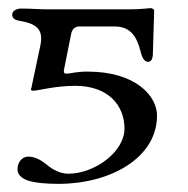

<svg xmlns="http://www.w3.org/2000/svg" viewBox="-20 -425 461 472"><path d="M124 27C250 27 366 -36 366 -141C366 -188 315 -249 195 -249C167 -249 152 -244 145 -244C138 -244 137 -245 137 -252L154 -337C155 -344 158 -360 175 -360H261C300 -360 316 -337 326 -297C330 -281 336 -273 344 -273C355 -273 356 -287 356 -299C356 -312 359 -387 359 -399C359 -402 353 -405 352 -405C343 -405 330 -402 294 -402H99C77 -402 55 -404 31 -404C28 -404 10 -402 10 -389C10 -378 21 -375 27 -374C69 -367 88 -354 79 -312L58 -213C59 -212 56 -208 56 -205C56 -203 58 -202 63 -202C73 -202 115 -214 165 -214C245 -214 286 -167 286 -109C286 -51 212 2 148 2C122 2 102 -14 90 -24C80 -32 64 -40 50 -40C34 -40 23 -26 23 -9C23 4 32 12 46 18C66 25 96 27 124 27Z"/></svg>

Font: EB Garamond
Style: Regular
Weight: 400
Designer: Georg Duffner and Octavio Pardo
Foundry: Georg Duffner
Version: Version 1.000;PS 001.000;hotconv 1.0.88;makeotf.lib2.5.64775